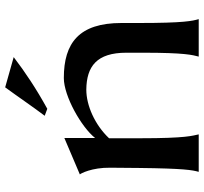

<svg xmlns="http://www.w3.org/2000/svg" viewBox="-43 -746 789 743"><g transform="rotate(-90 351.5 -374.5)"><path d="M58 0H203C198 -25 188 -46 188 -226V-347C240 -402 315 -435 376 -435C466 -434 519 -395 519 -280V-216C519 -51 510 -24 504 0H649C642 -24 634 -57 634 -231V-299C634 -463 557 -522 421 -522C351 -522 231 -454 189 -401V-520L48 -460C51 -458 75 -414 74 -342L73 -231C71 -57 65 -25 58 0ZM275 -596 302 -586C380 -629 443 -671 502 -716L385 -749C349 -700 312 -645 275 -596Z"/></g></svg>

Font: Coconat Demi
Style: Regular
Weight: 400
Designer: Sara Lavazza
Foundry: Collletttivo
Version: Version 1.000;Glyphs 3.2 (3217)